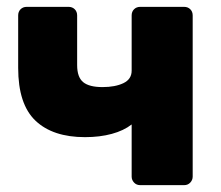

<svg xmlns="http://www.w3.org/2000/svg" viewBox="-20 -540 645 560"><path d="M389 0Q378 0 371 -7.5Q364 -15 364 -25V-177Q341 -159 306 -149.5Q271 -140 228 -140Q134 -140 83.5 -188Q33 -236 33 -342V-495Q33 -506 40 -513Q47 -520 58 -520H180Q191 -520 198 -513Q205 -506 205 -495V-350Q205 -315 222.5 -300.5Q240 -286 279 -286Q316 -286 340 -297.5Q364 -309 364 -334V-495Q364 -506 371 -513Q378 -520 389 -520H517Q528 -520 535 -513Q542 -506 542 -495V-25Q542 -15 535 -7.5Q528 0 517 0Z"/></svg>

Font: DVN-Rubik
Style: Bold
Weight: 700
Designer: Hubert and Fischer
Foundry: Hubert & Fischer
Version: Version 2.102